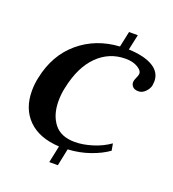

<svg xmlns="http://www.w3.org/2000/svg" viewBox="-125 -677 777 863"><g transform="rotate(20 264.0 -245.0)"><path d="M528 -411Q528 -405 526 -391Q522 -374 507.5 -359.5Q493 -345 475 -345Q457 -345 448 -354Q439 -363 439 -376Q439 -384 445 -397Q451 -410 452 -416Q456 -433 432.5 -448Q409 -463 372 -463Q294 -463 238 -407.5Q182 -352 160 -246Q153 -215 153 -182Q153 -116 185 -74.5Q217 -33 284 -33Q323 -33 368 -47Q413 -61 448 -86L454 -53Q421 -29 371.5 -11.5Q322 6 266 9L249 91H208L225 10Q129 5 77 -46.5Q25 -98 25 -184Q25 -217 32 -248Q56 -364 136 -431.5Q216 -499 329 -506L345 -581H387L371 -507Q446 -504 487 -479.5Q528 -455 528 -411Z"/></g></svg>

Font: Trirong SemiBold
Style: Italic
Weight: 600
Italic angle: -12°
Designer: Katatrad Team
Foundry: CadsonDemak
Version: Version 1.001